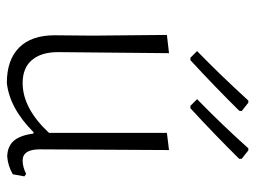

<svg xmlns="http://www.w3.org/2000/svg" viewBox="-110 -612 728 547"><g transform="rotate(90 253.5 -339.0)"><path d="M263 -537Q336 -608 403 -683H409L433 -664V-657Q367 -590 289 -518H282ZM126 -537Q194 -603 267 -683H273L297 -664L296 -657Q230 -590 152 -518H145ZM217 5Q151 5 116 -30Q81 -65 81 -131L82 -240L80 -451L132 -457L129 -141Q129 -93 151.5 -66.5Q174 -40 217 -40Q289 -40 359 -115V-451L408 -457L406 -89Q406 -40 438 -40Q456 -40 476 -50L483 -45L477 -12Q453 2 426 4Q397 3 381.5 -15Q366 -33 361 -71H357Q289 -3 217 5Z"/></g></svg>

Font: Alegreya Sans Light
Style: Regular
Weight: 300
Designer: Juan Pablo del Peral
Foundry: Huerta Tipografica
Version: Version 2.007